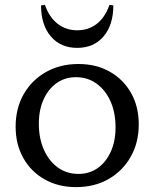

<svg xmlns="http://www.w3.org/2000/svg" viewBox="-20 -754 632 786"><path d="M291 12Q219 12 163 -19.5Q107 -51 75.5 -107Q44 -163 44 -235Q44 -311 77 -368.5Q110 -426 168 -459Q226 -492 301 -492Q374 -492 429.5 -460.5Q485 -429 516.5 -373.5Q548 -318 548 -245Q548 -170 515 -112Q482 -54 424.5 -21Q367 12 291 12ZM301 -42Q346 -42 380 -66Q414 -90 433.5 -133Q453 -176 453 -232Q453 -293 432.5 -339Q412 -385 375.5 -411.5Q339 -438 291 -438Q246 -438 212 -414Q178 -390 158.5 -347Q139 -304 139 -248Q139 -188 159.5 -141.5Q180 -95 216.5 -68.5Q253 -42 301 -42ZM296 -558Q228 -558 188 -605Q148 -652 148 -732L164 -734Q181 -684 215.5 -657Q250 -630 296 -630Q343 -630 377 -657Q411 -684 428 -734L444 -732Q444 -652 404 -605Q364 -558 296 -558Z"/></svg>

Font: Platypi Light
Style: Regular
Weight: 300
Designer: David Sargent
Foundry: Bolt Cutter Type
Version: Version 1.200